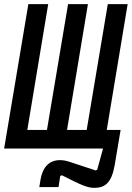

<svg xmlns="http://www.w3.org/2000/svg" viewBox="-20 -718 640 928"><path d="M436 190C488 190 519 165 534 82L563 -90H496L597 -698H501L399 -90H304L405 -698H309L207 -90H112L213 -698H117L0 0H478L450 102L443 106L334 70C302 59 289 56 270 56C219 56 187 88 176 149L170 186H263L271 133L279 129C373 177 403 190 436 190Z"/></svg>

Font: IBM Mono Medium
Style: Italic
Weight: 500
Italic angle: -9°
Monospace: yes
Designer: Mike Abbink, Paul van der Laan, Pieter van Rosmalen
Foundry: Bold Monday
Version: Version 2.3